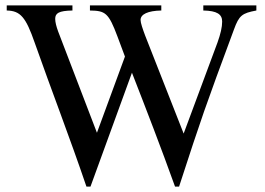

<svg xmlns="http://www.w3.org/2000/svg" viewBox="-20 -682 984 713"><path d="M932 -662H735V-643C786 -642 805 -629 805 -602C805 -581 799 -556 788 -525L662 -186L519 -550C510 -574 502 -597 502 -608C502 -629 529 -642 579 -643V-662H314V-643C371 -642 383 -635 416 -547L444 -472L340 -189L196 -565C189 -584 185 -600 185 -612C185 -633 198 -642 249 -643V-662H5V-643C56 -642 76 -618 109 -523C168 -355 240 -169 301 11H316L470 -412C522 -279 579 -131 630 11H645C730 -250 740 -279 849 -573C868 -625 879 -633 932 -643Z"/></svg>

Font: XITS
Style: Regular
Weight: 400
Designer: MicroPress Inc., with final additions and corrections provided by Coen Hoffman, Elsevier (retired)
Version: Version 1.302